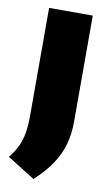

<svg xmlns="http://www.w3.org/2000/svg" viewBox="-85 -640 483 827"><g transform="rotate(10 156.5 -226.0)"><path d="M122.5 142.5 2 67Q25 38 37.8 10.2Q50.5 -17.5 55.8 -49.5Q61 -81.5 61 -123V-595H252V-130Q252 -79 239.8 -33.5Q227.5 12 199 55.2Q170.5 98.5 122.5 142.5Z"/></g></svg>

Font: Encode Sans SC ExtraBold
Style: Regular
Weight: 800
Version: Version 3.002